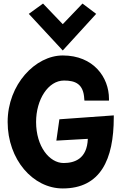

<svg xmlns="http://www.w3.org/2000/svg" viewBox="-20 -1037 693 1080"><path d="M620 -377V-388L314 -366L297 -246L474 -256C470 -144 400 -120 338 -120C258 -120 183 -213 183 -351C183 -477 251 -584 340 -584C404 -584 450 -565 454 -480L455 -471H593V-481C593 -602 506 -725 333 -725C179 -725 23 -562 23 -351C23 -140 165 23 333 23C545 23 620 -139 620 -377ZM142 -959 333 -753 521 -959 444 -1017 333 -901 222 -1017Z"/></svg>

Font: Bluebird
Style: SfBdNrw
Weight: 700
Designer: Jasper
Foundry: Cannot Into Space Fonts
Version: Version 0.98